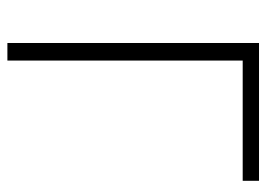

<svg xmlns="http://www.w3.org/2000/svg" viewBox="-118 -584 703 506"><g transform="rotate(90 233.0 -331.5)"><path d="M140.1 0H93.8V-663.1H457V-620.1H140.1Z"/></g></svg>

Font: Bpm'online Open Sans Light
Style: Regular
Weight: 300
Foundry: Ascender Corporation
Version: Version 1.10